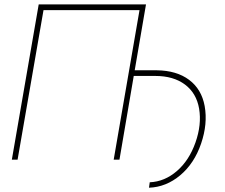

<svg xmlns="http://www.w3.org/2000/svg" viewBox="-20 -731 1030 879"><path d="M596.7 -409.2H697.8Q788.6 -408.2 845.7 -365.5Q902.8 -322.8 917 -245.6Q931.6 -164.1 900.6 -73.5Q869.6 17.1 805.2 71.3Q740.7 125.5 662.1 128.4L665.5 103.5Q733.4 100.6 789.6 52.2Q845.7 3.9 874.8 -78.4Q903.8 -160.6 891.6 -233.4Q879.4 -304.7 826.7 -344Q773.9 -383.3 691.4 -383.3H592.3L526.9 0H500.5L618.7 -684.6H179.2L60.5 0H34.2L157.2 -710.9H648.4Z"/></svg>

Font: Roboto Thin
Style: Italic
Weight: 250
Italic angle: -12°
Designer: Google
Version: Version 2.134; 2016